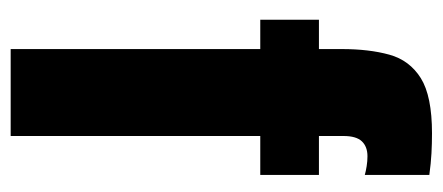

<svg xmlns="http://www.w3.org/2000/svg" viewBox="-255 -575 830 360"><g transform="rotate(90 160.0 -395.0)"><path d="M72 0V-468H17V-578H72V-621Q72 -672 82.5 -710Q93 -748 126.5 -769Q160 -790 230 -790Q249 -790 267.5 -789Q286 -788 308 -785V-664Q301 -666 291.5 -667.5Q282 -669 273 -669Q255 -669 245 -658.5Q235 -648 235 -624V-578H308V-468H235V0Z"/></g></svg>

Font: Oswald
Style: Bold
Weight: 700
Designer: Vernon Adams
Foundry: Vernon Adams
Version: Version 4.103;gftools[0.9.33.dev8+g029e19f]